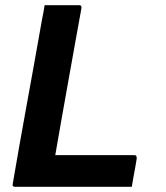

<svg xmlns="http://www.w3.org/2000/svg" viewBox="-20 -720 640 740"><path d="M38 0Q35 0 33.5 -0.5Q32 -1 30.5 -2.5Q29 -4 28.5 -6Q28 -8 29 -11Q42 -87 55.5 -163.5Q69 -240 83 -316.5Q97 -393 110.5 -468Q124 -543 137 -617Q139 -631 142 -645Q145 -659 147.5 -673Q150 -687 152 -700Q186 -700 219 -700Q252 -700 285 -700Q289 -700 291 -698.5Q293 -697 293.5 -695Q294 -693 294 -689Q281 -619 268.5 -548Q256 -477 243 -405.5Q230 -334 217.5 -262.5Q205 -191 193 -122H496Q500 -122 502 -121.5Q504 -121 505 -119Q506 -117 506.5 -115Q507 -113 507 -109Q504 -89 500.5 -70.5Q497 -52 494 -35.5Q491 -19 488 0Z"/></svg>

Font: RecMonoLinear Nerd Font Mono
Style: Bold Italic
Weight: 700
Italic angle: -10°
Monospace: yes
Version: Version 1.085; ttfautohint (v1.8.4.7-5d5b);Nerd Fonts 3.2.1